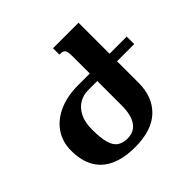

<svg xmlns="http://www.w3.org/2000/svg" viewBox="-177 -894 1085 1085"><g transform="rotate(-45 365.0 -352.0)"><path d="M317 10Q229 10 168.5 -17.5Q108 -45 77.5 -99Q47 -153 47 -232Q47 -302 82.5 -354.5Q118 -407 183.5 -436.5Q249 -466 337 -466H430V-600Q430 -627 426.5 -640.5Q423 -654 413.5 -658.5Q404 -663 384 -663V-714H588V-233Q588 -121 519.5 -55.5Q451 10 317 10ZM322 -55Q359 -55 383 -74Q407 -93 418.5 -127.5Q430 -162 430 -208V-406H357Q318 -406 286 -387Q254 -368 234.5 -329.5Q215 -291 215 -232Q215 -164 226.5 -125Q238 -86 262 -70.5Q286 -55 322 -55ZM578 -466H725V-406H578Z"/></g></svg>

Font: Noto Serif Armenian
Style: Regular
Weight: 400
Designer: Monotype Design Team
Foundry: Monotype Imaging Inc.
Version: Version 2.007